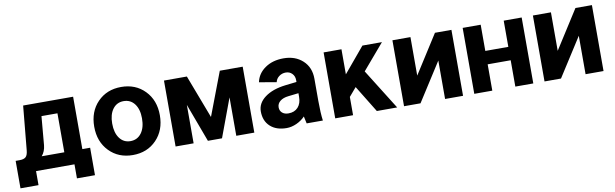

<svg xmlns="http://www.w3.org/2000/svg" viewBox="-43 -947 4738 1480"><g transform="rotate(-10 2326.0 -207.5)"><path d="M155.8 -515.1H546.9V-105H607.9V109.9H466.8V0H166V109.9H24.9V-105H56.2Q89.8 -105 104.7 -119.1Q119.6 -133.3 123 -170.9ZM261.2 -186Q256.8 -138.2 229 -105H405.8V-410.2H280.8Z M1108.6 -450.7Q1180.7 -376.5 1180.7 -258.8Q1180.7 -141.1 1108.6 -66.7Q1036.6 7.8 923.8 7.8Q811 7.8 739 -66.7Q667 -141.1 667 -258.8Q667 -376.5 739 -450.7Q811 -524.9 923.8 -524.9Q1036.6 -524.9 1108.6 -450.7ZM807.6 -258.8Q807.6 -186 839.1 -143.6Q870.6 -101.1 923.8 -101.1Q977.5 -101.1 1009.3 -143.6Q1041 -186 1041 -258.8Q1041 -330.1 1009.3 -372.1Q977.5 -414.1 923.8 -414.1Q870.6 -414.1 839.1 -372.1Q807.6 -330.1 807.6 -258.8Z M1621.6 0H1511.2L1399.4 -300.8V0H1258.3V-516.1H1437.5L1566.4 -176.8L1695.3 -516.1H1874.5V0H1733.4V-300.8Z M2411.1 0H2284.2Q2283.7 -2.9 2278.1 -28.1Q2272.5 -53.2 2272 -56.2Q2243.7 -26.4 2204.3 -8.8Q2165 8.8 2127 8.8Q2045.9 8.8 1999 -34.4Q1952.1 -77.6 1952.1 -151.9Q1952.1 -216.3 2012 -261Q2071.8 -305.7 2173.8 -317.9L2262.2 -328.1V-342.8Q2262.2 -374 2242.4 -394Q2222.7 -414.1 2192.9 -414.1Q2163.6 -414.1 2140.6 -397Q2117.7 -379.9 2111.8 -353L1977.1 -376Q1990.7 -442.4 2049.8 -483.6Q2108.9 -524.9 2194.8 -524.9Q2286.6 -524.9 2344.7 -471.2Q2402.8 -417.5 2402.8 -329.1V-154.8Q2402.8 -59.6 2411.1 0ZM2160.2 -100.1Q2207.5 -100.1 2234.9 -130.1Q2262.2 -160.2 2262.2 -211.9V-240.2L2182.1 -231Q2140.6 -226.6 2116.7 -207.3Q2092.8 -188 2092.8 -159.2Q2092.8 -132.3 2111.1 -116.2Q2129.4 -100.1 2160.2 -100.1Z M2507.8 0V-516.1H2647.5V-319.8L2811.5 -516.1H2964.4L2794.4 -316.9L2992.7 0H2833.5L2704.6 -210L2647.5 -143.1V0Z M3046.4 -516.1H3187.5V-214.8L3379.4 -516.1H3508.3V0H3367.7V-300.8L3175.3 0H3046.4Z M3596.2 -516.1H3737.3V-311H3917.5V-516.1H4058.1V0H3917.5V-206.1H3737.3V0H3596.2Z M4146 -516.1H4287.1V-214.8L4479 -516.1H4607.9V0H4467.3V-300.8L4274.9 0H4146Z"/></g></svg>

Font: LT Superior
Style: Bold
Weight: 400
Designer: Daniel Lyons
Foundry: LyonsType
Version: Version 1.000